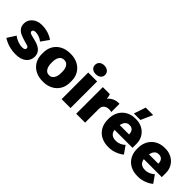

<svg xmlns="http://www.w3.org/2000/svg" viewBox="129 -1693 2652 2652"><g transform="rotate(45 1455.5 -367.0)"><path d="M267 13C392 13 474 -53 474 -152C474 -261 383 -294 305 -314C244 -330 192 -335 192 -367C192 -391 211 -402 242 -402C288 -402 342 -382 377 -351L458 -465C399 -508 322 -533 233 -533C118 -533 42 -457 42 -372C42 -291 92 -252 149 -231C265 -186 314 -195 314 -156C314 -132 294 -120 258 -120C203 -120 128 -147 91 -182L12 -59C84 -12 168 13 267 13Z M788 12H798C959 12 1070 -93 1070 -244V-276C1070 -427 959 -532 798 -532H788C627 -532 516 -427 516 -276V-244C516 -93 627 12 788 12ZM788 -111C732 -111 696 -166 696 -253V-275C696 -357 732 -409 788 -409H798C854 -409 890 -357 890 -275V-253C890 -166 854 -111 798 -111Z M1238 -577C1299 -577 1339 -611 1339 -661C1339 -712 1298 -747 1238 -747C1180 -747 1141 -712 1141 -661C1141 -611 1179 -577 1238 -577ZM1150 0H1324V-520H1150Z M1435 0H1609V-272C1609 -329 1649 -365 1715 -365C1731 -365 1750 -363 1761 -359V-520H1746C1681 -520 1626 -492 1588 -446C1587 -467 1580 -500 1573 -520H1435Z M2123 -566 2200 -739H2054L1996 -566ZM2068 12H2086C2162 12 2250 -23 2300 -67L2222 -178C2189 -147 2143 -122 2089 -122H2080C2017 -122 1974 -157 1967 -216V-217H2318V-296C2318 -432 2216 -532 2074 -532H2060C1908 -532 1800 -423 1800 -270V-250C1800 -93 1907 12 2068 12ZM1971 -314C1983 -376 2015 -411 2063 -411H2072C2120 -411 2152 -378 2153 -319V-314Z M2640 12H2658C2734 12 2822 -23 2872 -67L2794 -178C2761 -147 2715 -122 2661 -122H2652C2589 -122 2546 -157 2539 -216V-217H2890V-296C2890 -432 2788 -532 2646 -532H2632C2480 -532 2372 -423 2372 -270V-250C2372 -93 2479 12 2640 12ZM2543 -314C2555 -376 2587 -411 2635 -411H2644C2692 -411 2724 -378 2725 -319V-314Z"/></g></svg>

Font: Fixel Text ExtraBold
Style: Regular
Weight: 800
Width: 4
Designer: AlfaBravo + MacPaw
Foundry: Kyrylo Tkachov, Marchela Mozhyna, Serhii Makarenko, Maria Weinstein, Zakhar Kryvoshyya
Version: Version 1.211